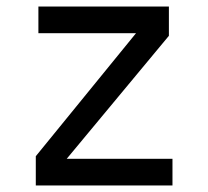

<svg xmlns="http://www.w3.org/2000/svg" viewBox="-20 -570 640 590"><path d="M510 0V-82H185L499 -460V-550H98V-468H398L90 -90V0Z"/></svg>

Font: Tekne LDO
Style: Regular
Weight: 400
Monospace: yes
Designer: Alessio Laiso, Mario Rullo, Paolo Rosset
Foundry: Alessio Laiso
Version: Version 1.000;hotconv 1.0.109;makeotfexe 2.5.65596